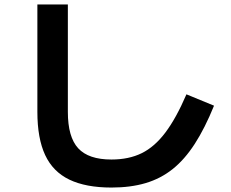

<svg xmlns="http://www.w3.org/2000/svg" viewBox="-20 -790 1040 863"><path d="M481 53Q366 53 292 17.5Q218 -18 183 -93Q148 -168 148 -287V-770H285V-287Q285 -174 331.5 -123.5Q378 -73 481 -73Q559 -73 617 -101.5Q675 -130 723.5 -194.5Q772 -259 818 -366L942 -315Q901 -214 855.5 -143.5Q810 -73 756 -30Q702 13 634.5 33Q567 53 481 53Z"/></svg>

Font: M PLUS 1
Style: Bold
Weight: 700
Designer: Coji Morishita
Foundry: UNDERFOREST DESIGN
Version: Version 1.001